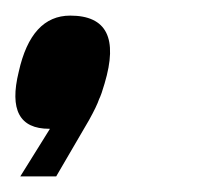

<svg xmlns="http://www.w3.org/2000/svg" viewBox="-82 -155 260 246"><path d="M8 -135Q78 -135 52 -48Q48 -34 45 -28Q42 -19 32 -1L-10 71H-56L-18 10H-19Q-76 10 -58 -63Q-42 -135 8 -135Z"/></svg>

Font: Air America
Style: Regular
Weight: 400
Designer: William G. Sherman
Foundry: Aaron Bell – Saja Typeworks
Version: Version 1.100;PS 001.100;hotconv 1.0.88;makeotf.lib2.5.64775